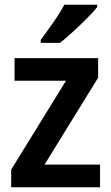

<svg xmlns="http://www.w3.org/2000/svg" viewBox="-20 -786 468 806"><path d="M400 0H27V-74L257 -447H41V-542H392V-460L167 -95H400ZM388 -756Q373 -737 345 -709Q317 -681 286.5 -653Q256 -625 232 -606H151V-618Q175 -651 203.5 -691.5Q232 -732 250 -766H388Z"/></svg>

Font: Noto Sans Sinhala UI SemiCondensed SemiBold
Style: Regular
Weight: 600
Width: 4
Designer: Jelle Bosma - Monotype Design Team
Foundry: Monotype Imaging Inc.
Version: Version 2.006; ttfautohint (v1.8.4.7-5d5b)